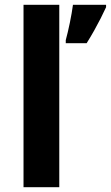

<svg xmlns="http://www.w3.org/2000/svg" viewBox="-20 -780 462 800"><path d="M227 0H78V-760H227ZM422 -750Q412 -728 399.5 -703.5Q387 -679 372.5 -653Q358 -627 341 -600H254V-613Q258 -628 262.5 -646.5Q267 -665 271 -685Q275 -705 278.5 -724.5Q282 -744 284 -760H422Z"/></svg>

Font: Noto Sans Gujarati
Style: Regular
Weight: 400
Designer: Jelle Bosma - Monotype Design Team, Universal Thirst
Foundry: Monotype Imaging Inc.
Version: Version 2.102